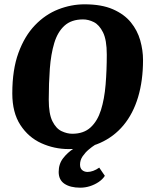

<svg xmlns="http://www.w3.org/2000/svg" viewBox="-20 -680 697 890"><path d="M298 11Q232 11 172 -16Q112 -43 74.5 -100.5Q37 -158 37 -247Q37 -357 65.5 -435Q94 -513 142 -563Q190 -613 250 -636.5Q310 -660 372 -660Q451 -660 503.5 -637Q556 -614 586.5 -576.5Q617 -539 630 -493Q643 -447 643 -402Q643 -306 620 -229.5Q597 -153 552.5 -99.5Q508 -46 444 -17.5Q380 11 298 11ZM315 -60Q368 -60 400 -89.5Q432 -119 448 -170Q464 -221 469.5 -287.5Q475 -354 475 -427Q475 -495 457.5 -530Q440 -565 415 -577.5Q390 -590 365 -590Q311 -590 279 -561Q247 -532 231.5 -480.5Q216 -429 211 -361.5Q206 -294 206 -218Q206 -152 223 -118Q240 -84 265.5 -72Q291 -60 315 -60ZM352 190Q306 190 279 172Q252 154 252 117Q252 80 272.5 53.5Q293 27 320.5 9.5Q348 -8 370 -18H437Q434 -17 420.5 -8.5Q407 0 391 13.5Q375 27 363 44.5Q351 62 351 83Q351 100 361 108.5Q371 117 386 117Q398 117 412 112Q426 107 440 97L466 135Q456 151 437.5 163.5Q419 176 397 183Q375 190 352 190Z"/></svg>

Font: Faustina Light ExtraBold
Style: Italic
Weight: 800
Italic angle: -8°
Version: Version 1.200